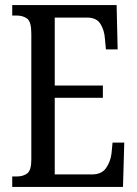

<svg xmlns="http://www.w3.org/2000/svg" viewBox="-20 -734 539 754"><path d="M28 0V-41H45Q72 -41 87.5 -53.5Q103 -66 103 -107V-602Q103 -649 86.5 -661Q70 -673 45 -673H28V-714H438L442 -540H396L392 -582Q390 -615 374.5 -640Q359 -665 322 -665H195V-398H384V-350H195V-49H341Q379 -49 396.5 -74Q414 -99 418 -132L422 -174H468L463 0Z"/></svg>

Font: Noto Serif Thai ExtraCondensed
Style: Regular
Weight: 400
Width: 2
Designer: Monotype Design Team
Foundry: Monotype Imaging Inc.
Version: Version 2.002; ttfautohint (v1.8.4.7-5d5b)